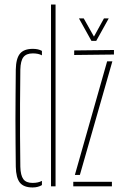

<svg xmlns="http://www.w3.org/2000/svg" viewBox="-20 -820 536 845"><path d="M49.5 -86Q49 -139.5 48.5 -190.5Q48 -241.5 48 -292.8Q48 -344 48.5 -398.8Q49 -453.5 49.5 -514Q50.5 -563 68 -584Q85.5 -605 124.5 -605Q136.5 -605 146.5 -602.8Q156.5 -600.5 164.5 -596V-576.5Q149 -585 124.5 -585Q96 -585 83.2 -568.8Q70.5 -552.5 69.5 -514Q68.5 -431.5 68.2 -360.8Q68 -290 68.2 -223.2Q68.5 -156.5 69.5 -86Q70.5 -48 82.8 -31.5Q95 -15 123.5 -15Q148 -15 164.5 -24V-5.5Q156.5 -0.5 146.2 2.2Q136 5 123.5 5Q84.5 5 67.5 -16.2Q50.5 -37.5 49.5 -86ZM204.5 0V-800H224.5V0ZM302.5 0V-20H472.5V0ZM306.5 -578V-598L481.5 -600V-580ZM309.5 -50 451.5 -550H474.5L331.5 -50ZM382.5 -640 327.5 -739H348.5L393.5 -659L437.5 -739H458.5L403.5 -640Z"/></svg>

Font: Big Shoulders Stencil Display Thin Thin
Style: Regular
Weight: 250
Version: Version 2.001